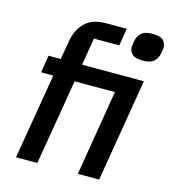

<svg xmlns="http://www.w3.org/2000/svg" viewBox="-111 -839 830 930"><g transform="rotate(15 304.0 -374.5)"><path d="M127 -429H66L80 -516H141L158 -613Q167 -668 203.5 -704Q240 -740 307 -740H412L398 -653H271L248 -516H558L472 0H365L436 -429H234L162 0H55ZM526 -611Q488 -611 473 -625.5Q458 -640 458 -660Q458 -666 459 -674Q460 -682 462 -691Q467 -718 484.5 -733.5Q502 -749 540 -749Q578 -749 593 -734.5Q608 -720 608 -700Q608 -694 607 -686Q606 -678 604 -669Q599 -642 581.5 -626.5Q564 -611 526 -611Z"/></g></svg>

Font: IBM Plex Mono Medium
Style: Italic
Weight: 500
Italic angle: -9°
Monospace: yes
Designer: Mike Abbink, Paul van der Laan, Pieter van Rosmalen
Foundry: Bold Monday
Version: Version 2.3